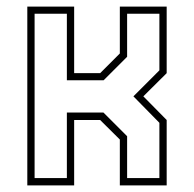

<svg xmlns="http://www.w3.org/2000/svg" viewBox="-20 -560 586 580"><path d="M62.5 0V-540H204V-339H282.5L342 -398.5V-540H483.5V-339L413 -269L483.5 -197.5V0H342V-138.5L282.5 -197.5H204V0ZM84.5 -22H182V-220H292.5L364 -148.5V-22H461.5V-189L383 -269L461.5 -347.5V-518.5H364V-388.5L293 -317.5H182V-518.5H84.5Z"/></svg>

Font: Tourney ExtraLight
Style: Regular
Weight: 250
Designer: Tyler Finck
Foundry: Etcetera Type Co
Version: Version 1.015